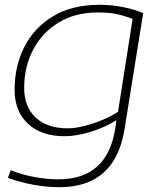

<svg xmlns="http://www.w3.org/2000/svg" viewBox="-20 -562 677 802"><path d="M13 181 25 149Q69 167 122 177Q175 187 224 187Q430 187 462 -29L466 -60Q419 -30 359 -11.5Q299 7 250 7Q153 7 97 -45Q41 -97 41 -187Q41 -287 82.5 -367.5Q124 -448 203 -495Q282 -542 396 -542Q445 -542 493.5 -532.5Q542 -523 578 -507L501 -27Q463 220 228 220Q175 220 118.5 209.5Q62 199 13 181ZM534 -483Q508 -493 475 -501.5Q442 -510 389 -510Q294 -510 225 -468Q156 -426 118.5 -354.5Q81 -283 81 -195Q81 -115 129.5 -70.5Q178 -26 263 -26Q293 -26 331 -35.5Q369 -45 406.5 -60.5Q444 -76 473 -95Z"/></svg>

Font: Georama Extended ExtraLight
Style: Italic
Weight: 200
Width: 7
Italic angle: -9°
Designer: Jean-Baptiste Levee
Foundry: Production Type
Version: Version 1.000